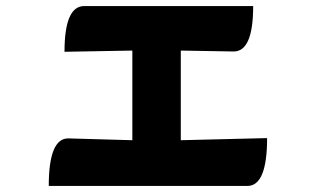

<svg xmlns="http://www.w3.org/2000/svg" viewBox="-20 -576 1040 634"><path d="M193 -405Q193 -556 258 -556H816Q816 -405 751 -406L577 -409V-113L862 -120Q862 38 797 38H141Q141 -120 206 -119L417 -113V-409L193 -405Z"/></svg>

Font: Swei Half Moon CJK SC
Style: Black
Weight: 900
Version: Version 2.071